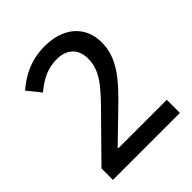

<svg xmlns="http://www.w3.org/2000/svg" viewBox="-200 -848 973 973"><g transform="rotate(-45 286.0 -362.0)"><path d="M526 0V-94H179V-99L312 -228C426 -337 499 -419 499 -533C499 -649 415 -724 280 -724C178 -724 108 -683 51 -635L108 -564C164 -609 211 -634 277 -634C346 -634 392 -596 392 -524C392 -435 338 -378 230 -269L46 -82V0Z"/></g></svg>

Font: Noto Sans Arabic UI Md
Style: Regular
Weight: 500
Designer: Monotype Design Team, Nadine Chahine and Nizar Qandah
Foundry: Monotype Imaging Inc.
Version: Version 2.010